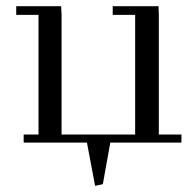

<svg xmlns="http://www.w3.org/2000/svg" viewBox="-20 -459 624 618"><path d="M32.2 -411.1V-439H176.8L178.2 -411.1V-25.9H415V-411.1H342.8V-439H490.2L491.2 -411.1V-25.9H564V0H335L311 133.8L286.1 139.2L259.8 0H56.2V-25.9H104V-411.1Z"/></svg>

Font: Dehuti Alt
Style: Book
Weight: 400
Version: Version 1.2